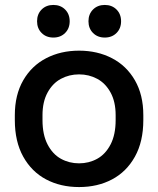

<svg xmlns="http://www.w3.org/2000/svg" viewBox="-20 -746 640 777"><path d="M40 -260V-280Q40 -362 74 -421Q108 -480 167 -510.5Q226 -541 300 -541Q374 -541 433 -510.5Q492 -480 526 -421Q560 -362 560 -280V-260Q560 -173 526 -112Q492 -51 433.5 -20Q375 11 300 11Q225 11 166.5 -20Q108 -51 74 -112Q40 -173 40 -260ZM448 -260V-280Q448 -334 427.5 -371.5Q407 -409 373.5 -427Q340 -445 300 -445Q260 -445 226.5 -427Q193 -409 172.5 -371.5Q152 -334 152 -280V-260Q152 -201 172.5 -161.5Q193 -122 226.5 -103.5Q260 -85 300 -85Q340 -85 373.5 -103.5Q407 -122 427.5 -161.5Q448 -201 448 -260ZM130 -660Q130 -689 148.5 -707.5Q167 -726 196 -726Q225 -726 243.5 -707.5Q262 -689 262 -660Q262 -631 243.5 -612.5Q225 -594 196 -594Q167 -594 148.5 -612.5Q130 -631 130 -660ZM338 -660Q338 -689 356.5 -707.5Q375 -726 404 -726Q433 -726 451.5 -707.5Q470 -689 470 -660Q470 -631 451.5 -612.5Q433 -594 404 -594Q375 -594 356.5 -612.5Q338 -631 338 -660Z"/></svg>

Font: .
Style: 
Weight: 500
Designer: A.Korolkova, Vitaly Kuzmin
Foundry: ParaType Ltd
Version: Version 1.000; Glyphs 3.2, build 3192.0